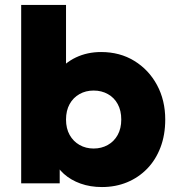

<svg xmlns="http://www.w3.org/2000/svg" viewBox="-20 -740 712 775"><path d="M391.5 15Q344.5 15 305.2 1Q266 -13 238 -38Q210 -63 196.5 -96.5L221 -137.5V0H65.5V-720H246.5V-399.5L205 -441Q240.5 -486.5 286.5 -508.2Q332.5 -530 388 -530Q464 -530 522.2 -494.2Q580.5 -458.5 613.8 -396.8Q647 -335 647 -257.5Q647 -195.5 627.8 -145Q608.5 -94.5 574 -59Q539.5 -23.5 493 -4.2Q446.5 15 391.5 15ZM358 -140.5Q389.5 -140.5 415 -154.8Q440.5 -169 455 -195.2Q469.5 -221.5 469.5 -257.5Q469.5 -293.5 455.2 -319.8Q441 -346 415.5 -360.2Q390 -374.5 358 -374.5Q326 -374.5 300.8 -360.2Q275.5 -346 261 -319.8Q246.5 -293.5 246.5 -257.5Q246.5 -221.5 261.2 -195.2Q276 -169 301.2 -154.8Q326.5 -140.5 358 -140.5Z"/></svg>

Font: Geologica Thin Roman ExtraBold
Style: Regular
Weight: 800
Version: Version 1.010;gftools[0.9.28]